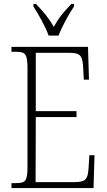

<svg xmlns="http://www.w3.org/2000/svg" viewBox="-20 -951 540 971"><path d="M226 -771H276C293 -816 328 -880 354 -918V-931H341C302 -891 277 -861 252 -815C226 -861 200 -891 162 -931H149V-918C174 -880 210 -816 226 -771ZM38 0H453L458 -166H432L428 -102C424 -46 416 -30 356 -30H160L161 -359H367V-389H161V-684H329C390 -684 398 -668 401 -601L404 -548H430L425 -714H38V-689H61C108 -689 119 -679 119 -605V-108C119 -35 109 -25 61 -25H38Z"/></svg>

Font: Noto Serif Hebrew Condensed ExtraLight
Style: Regular
Weight: 200
Width: 3
Designer: Monotype Design Team
Foundry: Monotype Imaging Inc.
Version: Version 2.004